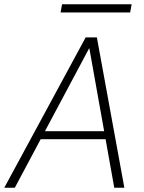

<svg xmlns="http://www.w3.org/2000/svg" viewBox="-37 -874 669 894"><path d="M-17 0 362 -700H414L542 0H495L379 -649H378L32 0ZM123 -226 144 -263H473L481 -226ZM245 -816 252 -854H576L569 -816Z"/></svg>

Font: DM Sans 28pt ExtraLight
Style: Italic
Weight: 250
Italic angle: -10°
Version: Version 4.004;gftools[0.9.30]